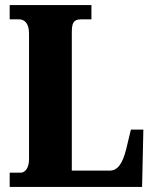

<svg xmlns="http://www.w3.org/2000/svg" viewBox="-20 -734 604 754"><path d="M18 0H538L543 -225H494L476 -150C461 -88 440 -64 411 -64H262V-605C262 -643 268 -658 298 -658H339V-714H18V-658H55C76 -658 94 -643 94 -602V-109C94 -71 76 -56 62 -56H18Z"/></svg>

Font: Noto Serif Ethiopic ExtraCondensed Black
Style: Regular
Weight: 900
Width: 2
Designer: Monotype Design Team
Foundry: Monotype Imaging Inc.
Version: Version 2.102